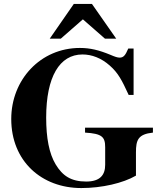

<svg xmlns="http://www.w3.org/2000/svg" viewBox="-20 -934 818 973"><path d="M755 -287H411V-262C497 -257 513 -240 513 -188V-99C513 -48 488 -14 417 -14C340 -14 297 -43 262 -101C229 -156 214 -235 214 -338C214 -545 282 -658 398 -658C445 -658 493 -640 536 -602C579 -564 597 -529 632 -453H657V-688H630C615 -652 605 -642 586 -642C576 -642 563 -646 540 -656C482 -680 437 -691 385 -691C185 -691 37 -530 37 -331C37 -117 191 19 392 19C496 19 604 -6 669 -44V-162C669 -225 680 -254 755 -262ZM569 -738 446 -914H354L232 -738H288L400 -836L512 -738Z"/></svg>

Font: XITS
Style: Bold
Weight: 700
Designer: MicroPress Inc., with final additions and corrections provided by Coen Hoffman, Elsevier (retired)
Version: Version 1.302